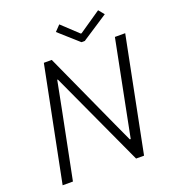

<svg xmlns="http://www.w3.org/2000/svg" viewBox="-159 -1019 1013 1137"><g transform="rotate(-20 347.5 -451.0)"><path d="M182.6 -719.7H232.4L455.6 -229L505.9 -119.6H511.7L547.9 -303.2L630.4 -719.7H695.3L552.2 0H502L226.6 -598.1H222.7L188 -420.4L104 0H39.1ZM312 -866.7 346.2 -902.3 447.3 -807.6H452.6L590.8 -902.3L620.1 -866.7L454.6 -758.3H433.6Z"/></g></svg>

Font: Reddit Sans Chocolate Light
Style: Italic
Weight: 300
Italic angle: -11.25°
Designer: Stephen Hutchings
Version: Version 1.013